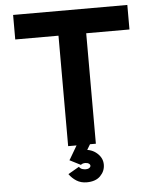

<svg xmlns="http://www.w3.org/2000/svg" viewBox="-61 -774 828 1024"><g transform="rotate(-5 353.5 -261.5)"><path d="M427.8 0V-591.4H659.4V-722.7H47.9V-591.4H279.4V0ZM267.9 148.8Q283.8 171.3 307 186Q330.3 200.8 361.8 200.8Q409.6 200.8 434.9 175Q460.3 149.3 460.3 114.3Q460.3 79 431.5 53.4Q402.8 27.7 361.8 27.7Q330.9 27.7 311.3 42.5Q291.8 57.2 279.5 75.2L338.7 105.5Q342.8 101.3 349.1 99.4Q355.5 97.5 361.8 97.5Q374.1 97.5 381.3 102.5Q388.6 107.5 388.6 114.3Q388.6 121 381.3 126Q374.1 131.1 361.8 131.1Q355.5 131.1 345 128.3Q334.5 125.5 326.8 114.7ZM324.4 0 280 75.7 338.7 105.5 340.9 92.3 396.3 0Z"/></g></svg>

Font: Giphurs SC
Style: Regular
Weight: 400
Version: Version 0.920